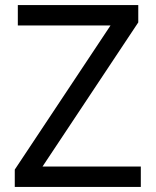

<svg xmlns="http://www.w3.org/2000/svg" viewBox="-20 -734 612 754"><path d="M533 0H38V-68L414 -634H50V-714H523V-646L147 -80H533Z"/></svg>

Font: Noto Sans Marchen
Style: Regular
Weight: 400
Designer: Monotype Design Team
Foundry: Monotype Imaging Inc.
Version: Version 2.003; ttfautohint (v1.8.4.7-5d5b)